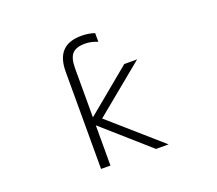

<svg xmlns="http://www.w3.org/2000/svg" viewBox="-126 -935 1252 1109"><g transform="rotate(-20 500.0 -380.0)"><path d="M374 -294.9 649.4 -522.5H728.5L421.9 -270.5L731.4 1H654.3L374 -246.1V1H316.4V-595.7Q316.4 -679.7 355 -720.2Q393.6 -760.7 472.7 -760.7Q513.7 -760.7 552.7 -748V-694.3Q514.6 -710.9 475.6 -710.9Q420.9 -710.9 397.5 -685.1Q374 -659.2 374 -595.7Z"/></g></svg>

Font: Gen Shin Gothic Monospace Light
Style: Regular
Weight: 300
Designer: [Source Han Sans]
Ryoko NISHIZUKA  (kana & ideographs); Paul D. Hunt (Latin, Greek & Cyrillic); Wenlong ZHANG  (bopomofo
Version: Version 1.002.20150607